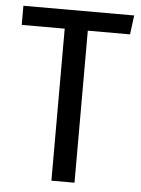

<svg xmlns="http://www.w3.org/2000/svg" viewBox="-51 -730 566 770"><g transform="rotate(5 232.0 -344.5)"><path d="M448 -612H278V0H185V-612H12V-689H458Z"/></g></svg>

Font: Fira Sans Condensed
Style: Regular
Weight: 400
Width: 3
Designer: bBox Type GmbH & Carrois Corporate GbR & Edenspiekermann AG
Foundry: bBox Type GmbH & Carrois Corporate GbR & Edenspiekermann AG
Version: Version 4.301